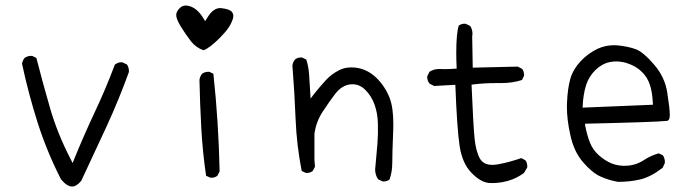

<svg xmlns="http://www.w3.org/2000/svg" viewBox="-20 -679 2540 706"><path d="M245.1 6.8Q261.7 6.8 278.8 -14.2L371.6 -213.4Q417 -312 453.6 -413.1Q454.1 -415 454.1 -417Q454.1 -431.2 446.8 -441.9L430.2 -449.7Q428.7 -450.2 424.8 -450.2Q420.9 -450.2 414.8 -448.2Q408.7 -446.3 402.3 -441.4Q369.6 -354 329.8 -269.5Q290 -185.1 253.9 -96.7L247.1 -79.6L238.8 -95.7Q191.4 -187.5 164.3 -280.8Q137.2 -374 113.8 -465.8L99.1 -473.1Q97.2 -473.6 93 -473.6Q88.9 -473.6 82.5 -471.9Q76.2 -470.2 70.3 -465.8Q63 -456.5 61 -444.8Q84.5 -334.5 118.4 -228Q152.3 -121.6 204.1 -20Q226.1 6.8 245.1 6.8Z M835 -606Q837.4 -612.3 837.6 -615.7Q837.9 -619.1 837.9 -621.6Q837.9 -628.4 833.5 -634.3Q825.7 -645.5 794.4 -648.9Q792 -649.4 790 -649.4Q763.2 -649.4 741.7 -612.8L734.4 -601.1L727.1 -612.8Q707.5 -645.5 680.7 -655.3Q671.4 -658.7 663.1 -658.7Q650.4 -658.7 641.1 -649.4Q627.9 -636.2 627.9 -624Q627.9 -609.4 644.5 -582Q661.1 -554.7 682.1 -527.3Q701.2 -503.4 728.5 -494.1Q750.5 -502 788.1 -539.6Q801.8 -553.7 812 -565.9Q827.6 -585 835 -606ZM756.8 -25.4Q770.5 -25.4 779.3 -32.7L787.6 -48.8Q783.7 -231.9 764.6 -407.7L750.5 -414.6Q748.5 -415 746.6 -415Q731.9 -415 722.7 -407.2Q715.3 -397.9 713.4 -385.3Q715.3 -295.9 720.2 -207.5Q725.1 -119.1 737.8 -32.7L752.9 -25.9Q754.9 -25.4 756.8 -25.4Z M1389.6 -11.7Q1402.8 -11.7 1412.1 -18.6Q1422.4 -45.9 1422.4 -80.1Q1422.4 -114.3 1425.8 -196.8Q1426.3 -210 1426.3 -222.7Q1426.3 -284.2 1412.6 -319.3Q1396 -361.3 1364.3 -392.6Q1324.2 -431.2 1272 -431.2Q1247.6 -431.2 1228 -421.4Q1198.2 -406.2 1178.2 -384.3Q1156.7 -360.8 1135.3 -334L1122.1 -316.4L1116.7 -403.8Q1114.7 -433.1 1106.4 -460L1091.3 -467.3Q1089.4 -467.8 1087.9 -467.8Q1073.7 -467.8 1064.5 -460Q1057.1 -450.7 1055.2 -438.5Q1063 -340.8 1066.9 -241.7Q1070.8 -144.5 1089.4 -50.3L1104 -43.5Q1106 -43 1107.4 -43Q1121.1 -43 1129.9 -50.3L1138.2 -65.9L1136.2 -90.8V-187Q1142.6 -232.4 1167 -269Q1190.4 -304.7 1211.9 -333Q1235.8 -364.3 1267.1 -368.7Q1271.5 -369.1 1276.4 -369.1Q1302.7 -369.1 1323.2 -348.6Q1346.2 -325.7 1357.4 -293.9Q1368.7 -262.2 1369.6 -223.6Q1370.6 -186.5 1367.7 -148.9Q1364.7 -111.3 1360.8 -71.3Q1359.4 -61 1359.4 -56.2Q1359.4 -36.1 1370.1 -20L1386.2 -12.2Q1388.2 -11.7 1389.6 -11.7Z M1616.2 -424.8 1595.2 -425.3Q1574.7 -425.3 1559.1 -415L1551.3 -398.9Q1550.8 -397.5 1550.8 -396Q1550.8 -381.8 1560.1 -371.1L1576.2 -362.8L1654.3 -367.2Q1660.6 -203.1 1670.2 -141.1Q1679.7 -79.1 1712.9 -44.4Q1746.1 -9.8 1776.9 -6.3Q1783.2 -5.9 1789.3 -5.9Q1795.4 -5.9 1804.7 -6.3Q1825.7 -7.8 1847.2 -13.7Q1879.4 -22.9 1906.7 -43L1918.5 -63Q1918.9 -64.9 1918.9 -66.2Q1918.9 -67.4 1918.7 -68.8Q1918.5 -70.3 1918.5 -72.5Q1918.5 -74.7 1918 -76.7Q1917.5 -78.6 1916.7 -80.3Q1916 -82 1915.5 -84Q1914.1 -87.4 1911.6 -89.8L1897 -97.7Q1853 -82.5 1811 -74.7Q1799.8 -72.8 1790.5 -72.8Q1758.3 -72.8 1745.1 -95.2Q1730 -121.6 1725.1 -169.4Q1720.2 -217.3 1713.9 -367.7L1721.7 -368.7Q1761.2 -373.5 1802.7 -373.5H1822.8Q1863.8 -373.5 1899.4 -384.8L1906.7 -399.9Q1907.2 -401.9 1907.2 -404.3Q1907.2 -406.7 1906.2 -410.6Q1905.3 -418.9 1899.9 -425.8L1883.8 -434.1L1718.3 -430.2L1716.3 -544.4Q1717.3 -550.3 1717.3 -554.7Q1717.3 -559.1 1716.8 -562.5Q1716.3 -565.9 1715.3 -569.8Q1713.4 -576.7 1709 -583.5L1692.9 -591.3Q1690.9 -591.8 1687.3 -591.8Q1683.6 -591.8 1678 -590.3Q1672.4 -588.9 1667 -585Q1657.7 -557.1 1657.7 -483.9Q1657.7 -461.4 1659.2 -426.8Q1633.8 -424.8 1616.2 -424.8Z M2222.2 -450.7Q2231.9 -452.6 2238 -452.9Q2244.1 -453.1 2246.8 -453.1Q2249.5 -453.1 2253.7 -452.9Q2257.8 -452.6 2263.2 -451.7Q2273.4 -450.7 2283.7 -447.3Q2317.9 -437 2340.8 -414.1Q2359.9 -395.5 2369.1 -368.9Q2378.4 -342.3 2380.4 -302.2L2380.9 -293.9L2122.1 -283.2Q2124 -315.4 2126.5 -329.1Q2130.4 -352.5 2135.3 -366.7Q2145.5 -397.5 2168.9 -420.9Q2192.4 -444.3 2222.2 -450.7ZM2286.6 -69.8Q2281.2 -69.3 2273.4 -69.3Q2265.6 -69.3 2253.2 -71.3Q2240.7 -73.2 2227.5 -78.6Q2202.6 -89.4 2181.2 -108.9Q2159.2 -128.9 2148.9 -155.5Q2138.7 -182.1 2132.3 -214.4L2130.9 -224.1Q2391.1 -230 2429.7 -234.4L2434.6 -234.9Q2442.9 -237.8 2442.9 -255.9Q2442.9 -279.8 2433.6 -338.4Q2424.8 -396 2384.8 -441.9Q2344.7 -488.3 2317.9 -498Q2290 -508.3 2250.5 -512.2Q2243.7 -512.7 2236.8 -512.7Q2206.1 -512.7 2177.2 -499.5Q2141.6 -482.4 2114.5 -453.4Q2087.4 -424.3 2077.1 -389.2Q2066.9 -353 2064.9 -300.3Q2064.5 -293.9 2064.5 -287.1Q2064.5 -239.7 2076.7 -184.6Q2089.8 -122.1 2123.5 -83Q2157.2 -43.9 2188 -30Q2218.8 -16.1 2252.4 -10.3Q2297.4 -10.3 2335.4 -19.5Q2373.5 -28.8 2416.5 -62L2424.3 -78.6Q2424.8 -80.6 2424.8 -82.5Q2424.8 -97.2 2417.5 -107.9L2402.3 -115.2Q2374 -107.4 2349.1 -91.3Q2320.3 -71.8 2286.6 -69.8Z"/></svg>

Font: NaikaiFont
Style: Light
Weight: 300
Version: Version 1.89